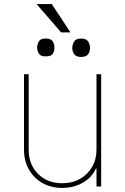

<svg xmlns="http://www.w3.org/2000/svg" viewBox="-20 -906 608 933"><path d="M448.9 -179V-545.5H471.6V0H448.9V-86.6H446Q426.8 -44 383 -18.5Q339.1 7.1 282.7 7.1Q228 7.1 186.1 -16.7Q144.2 -40.5 120.4 -82.4Q96.6 -124.3 96.6 -179V-545.5H119.3V-179Q119.3 -106.5 164.8 -61.1Q210.2 -15.6 282.7 -15.6Q331 -15.6 368.4 -36.6Q405.9 -57.5 427.4 -94.5Q448.9 -131.4 448.9 -179ZM231.5 -886.4 322.4 -748.6H277L157.7 -886.4ZM331 -671.9Q331.7 -689.6 340.2 -704.2Q348.7 -718.7 373.6 -718.7Q399.1 -718.7 408.2 -704.7Q417.3 -690.7 417.6 -671.9Q417.3 -655.2 408.2 -642.4Q399.1 -629.6 373.6 -629.3Q349.8 -629.6 340.7 -642.4Q331.7 -655.2 331 -671.9ZM160.5 -674.7Q161.2 -691.4 169 -705.1Q176.8 -718.7 201.7 -718.7Q226.9 -718.7 235.8 -705.8Q244.7 -692.8 244.3 -674.7Q244.7 -655.9 235.8 -643.8Q226.9 -631.7 201.7 -632.1Q179 -631.7 170.1 -643.8Q161.2 -655.9 160.5 -674.7Z"/></svg>

Font: Inter UI Thin
Style: Regular
Weight: 100
Designer: Rasmus Andersson
Foundry: rsms
Version: 3.2;8d6f07862